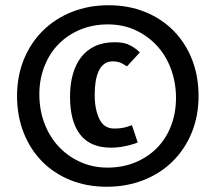

<svg xmlns="http://www.w3.org/2000/svg" viewBox="-20 -706 822 732"><path d="M394 -686Q470 -686 533 -660.5Q596 -635 641.5 -589Q687 -543 712 -479.5Q737 -416 737 -340Q737 -264 711 -200.5Q685 -137 638.5 -91Q592 -45 527.5 -19.5Q463 6 387 6Q311 6 248 -19.5Q185 -45 140 -91Q95 -137 70 -200.5Q45 -264 45 -340Q45 -416 71 -479.5Q97 -543 143.5 -589Q190 -635 254 -660.5Q318 -686 394 -686ZM390 -67Q448 -67 496 -87Q544 -107 578.5 -142Q613 -177 632 -226Q651 -275 651 -333Q651 -391 632 -442.5Q613 -494 578.5 -531.5Q544 -569 496.5 -591Q449 -613 391 -613Q334 -613 286 -593Q238 -573 203.5 -538Q169 -503 149.5 -453.5Q130 -404 130 -346Q130 -288 149 -237Q168 -186 202.5 -148.5Q237 -111 285 -89Q333 -67 390 -67ZM464 -453Q461 -455 446.5 -463.5Q432 -472 410 -472Q390 -472 377 -462Q364 -452 356 -434.5Q348 -417 344.5 -394Q341 -371 341 -344Q341 -290 358.5 -253Q376 -216 415 -216Q442 -216 460.5 -221.5Q479 -227 483 -229L505 -163Q504 -162 495.5 -159Q487 -156 473.5 -152.5Q460 -149 442 -146Q424 -143 403 -143Q325 -143 286 -192.5Q247 -242 247 -338Q247 -384 257.5 -422Q268 -460 289 -487.5Q310 -515 342 -530Q374 -545 418 -545Q455 -545 477.5 -532.5Q500 -520 513 -506Z"/></svg>

Font: Amaranth
Style: Regular
Weight: 400
Designer: Gesine Todt
Foundry: Gesine Todt
Version: Version 1.001